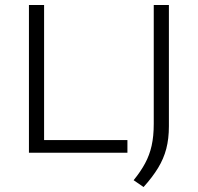

<svg xmlns="http://www.w3.org/2000/svg" viewBox="-20 -615 796 773"><path d="M96.5 0V-595H157.5V-51H493V0ZM558 138 518 110.5Q546.5 75.5 564.2 42.5Q582 9.5 590.5 -28.5Q599 -66.5 599 -116V-595H660V-107Q660 -56.5 649.5 -16.2Q639 24 616.5 61Q594 98 558 138Z"/></svg>

Font: Encode Sans SC SemiExpanded Light
Style: Regular
Weight: 300
Width: 6
Designer: Multiple Designers
Foundry: Impallari Type
Version: Version 3.002